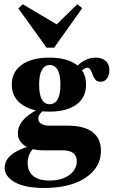

<svg xmlns="http://www.w3.org/2000/svg" viewBox="-20 -705 544 917"><path d="M191.9 192.7Q99.2 192.7 50.8 165.3Q2.4 137.9 2.4 96.8Q2.4 61.3 33.1 35.5Q63.7 9.7 120.2 -6.5L141.9 2.4Q127.4 15.3 119.8 33.5Q112.1 51.6 112.1 73.4Q112.1 113.7 138.7 135.5Q165.3 157.3 216.1 157.3Q254.8 157.3 284.3 145.6Q313.7 133.9 330.2 112.9Q346.8 91.9 346.8 65.3Q346.8 39.5 329.8 26.2Q312.9 12.9 278.2 12.9H186.3Q130.6 12.9 98 -9.3Q65.3 -31.5 65.3 -68.5Q65.3 -100.8 87.1 -127.4Q108.9 -154 154.8 -179.8L185.5 -175.8Q173.4 -166.1 168.1 -156.9Q162.9 -147.6 162.9 -138.7Q162.9 -121.8 177.8 -113.3Q192.7 -104.8 220.2 -104.8H304Q381.5 -104.8 421.8 -74.2Q462.1 -43.5 462.1 14.5Q462.1 68.5 428.6 108.5Q395.2 148.4 334.7 170.6Q274.2 192.7 191.9 192.7ZM216.1 -171.8Q132.3 -171.8 84.3 -206Q36.3 -240.3 36.3 -300.8Q36.3 -361.3 83.9 -395.6Q131.5 -429.8 216.1 -429.8Q298.4 -429.8 344.8 -396.4Q391.1 -362.9 391.1 -300.8Q391.1 -239.5 344.8 -205.6Q298.4 -171.8 216.1 -171.8ZM216.9 -207.3Q241.9 -207.3 255.2 -230.2Q268.5 -253.2 268.5 -300.8Q268.5 -348.4 255.2 -371.4Q241.9 -394.4 217.7 -394.4Q193.5 -394.4 180.2 -371.4Q166.9 -348.4 166.9 -300.8Q166.9 -253.2 179.8 -230.2Q192.7 -207.3 216.9 -207.3ZM460.5 -314.5Q443.5 -314.5 435.5 -324.6Q427.4 -334.7 422.6 -348Q417.7 -361.3 412.5 -371.4Q407.3 -381.5 396 -381.5Q390.3 -381.5 382.3 -376.6Q374.2 -371.8 366.1 -362.5Q358.1 -353.2 350.8 -338.7L333.1 -370.2Q351.6 -397.6 379 -413.7Q406.5 -429.8 437.9 -429.8Q466.9 -429.8 484.7 -414.1Q502.4 -398.4 502.4 -369.4Q502.4 -345.2 490.7 -329.8Q479 -314.5 460.5 -314.5ZM349.2 -684.7 372.6 -666.1 238.7 -477.4H202.4L67.7 -664.5L88.7 -684.7L275 -574.2L220.2 -558.9Z"/></svg>

Font: Playfair 9pt Black
Style: Regular
Weight: 900
Designer: Claus Eggers Sørensen
Foundry: Claus Eggers Sørensen
Version: Version 2.203